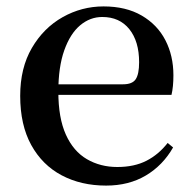

<svg xmlns="http://www.w3.org/2000/svg" viewBox="-20 -563 602 599"><path d="M311 16Q233 16 172.5 -16Q112 -48 77.5 -110.5Q43 -173 43 -264Q43 -351 79.5 -413.5Q116 -476 175.5 -509.5Q235 -543 303 -543Q373 -543 422 -514.5Q471 -486 496 -437.5Q521 -389 521 -328Q521 -292 515 -267H93V-300H364Q393 -300 403.5 -316Q414 -332 414 -369Q414 -434 383.5 -472Q353 -510 299 -510Q261 -510 230 -484Q199 -458 180.5 -406Q162 -354 162 -277Q162 -195 185.5 -143Q209 -91 251 -66.5Q293 -42 346 -42Q399 -42 437 -61.5Q475 -81 503 -117L520 -103Q488 -47 435 -15.5Q382 16 311 16Z"/></svg>

Font: Noto Serif TC SemiBold
Style: Regular
Weight: 600
Version: Version 2.002-H1;hotconv 1.1.0;makeotfexe 2.6.0